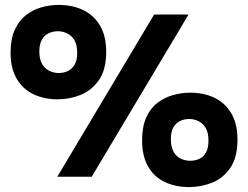

<svg xmlns="http://www.w3.org/2000/svg" viewBox="-20 -719 1009 781"><path d="M214 -315Q160 -315 116.5 -335.5Q73 -356 48 -398.5Q23 -441 23 -505Q23 -560 40 -597.5Q57 -635 85 -657Q113 -679 148 -689Q183 -699 219 -699Q274 -699 317.5 -678.5Q361 -658 386.5 -615.5Q412 -573 412 -508Q412 -436 382.5 -393.5Q353 -351 308 -333Q263 -315 214 -315ZM219 -422Q238 -422 255 -429.5Q272 -437 283 -455Q294 -473 294 -503Q294 -536 283 -555Q272 -574 253.5 -583Q235 -592 215 -592Q196 -592 178.5 -584Q161 -576 150.5 -558Q140 -540 140 -509Q140 -478 151.5 -458.5Q163 -439 181 -430.5Q199 -422 219 -422ZM749 42Q694 42 650.5 21.5Q607 1 582.5 -41.5Q558 -84 558 -148Q558 -203 574.5 -240.5Q591 -278 619.5 -300Q648 -322 683 -332Q718 -342 753 -342Q809 -342 852 -321.5Q895 -301 920.5 -258.5Q946 -216 946 -151Q946 -79 917 -36.5Q888 6 843 24Q798 42 749 42ZM754 -65Q773 -65 790 -72.5Q807 -80 817.5 -98Q828 -116 828 -147Q828 -179 817 -198Q806 -217 788 -226Q770 -235 749 -235Q730 -235 713 -227Q696 -219 685.5 -201.5Q675 -184 675 -153Q675 -122 686 -102Q697 -82 715.5 -73.5Q734 -65 754 -65ZM213 0 607 -660H747L353 0Z"/></svg>

Font: Bricolage Grotesque 18pt
Style: Bold
Weight: 700
Designer: Mathieu Triay
Foundry: Atelier Triay
Version: Version 1.000;gftools[0.9.30]